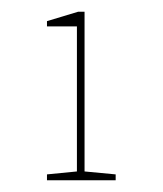

<svg xmlns="http://www.w3.org/2000/svg" viewBox="-20 -728 277 327"><path d="M60 -421V-431L111 -436V-683H60V-692L113 -708H124V-436L177 -431V-421Z"/></svg>

Font: Kalnia SemiExpanded Thin
Style: Regular
Weight: 250
Width: 6
Designer: Frida Medrano
Foundry: Frida Medrano
Version: Version 1.105